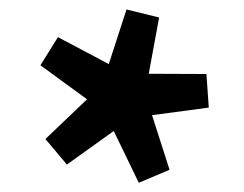

<svg xmlns="http://www.w3.org/2000/svg" viewBox="-20 -738 516 406"><path d="M338.5 -379 273.5 -351.5 220.5 -461 121.5 -390 76 -444 164 -528 65.5 -600 102.5 -659.5 210 -602.5 247.5 -718 316.5 -701 294.5 -582 416.5 -581.5 421.5 -510.5 301.5 -494.5Z"/></svg>

Font: Newsreader Caption SemiBold
Style: Regular
Weight: 600
Designer: Hugues Gentile
Foundry: Production Type
Version: Version 1.001